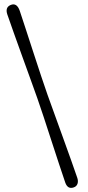

<svg xmlns="http://www.w3.org/2000/svg" viewBox="-20 -752 408 894"><path d="M154 -294Q166 -260 183.2 -207.8Q200.5 -155.5 219.2 -97.5Q238 -39.5 255.2 12.5Q272.5 64.5 284 98.5Q295.5 130.5 323.5 120.5Q336.5 116 340.8 103.8Q345 91.5 340 76.5Q329 44 310.8 -7Q292.5 -58 271.8 -115.5Q251 -173 232.2 -225Q213.5 -277 201 -311.5Q189 -345.5 171.5 -398Q154 -450.5 135.2 -508.5Q116.5 -566.5 99.5 -618Q82.5 -669.5 72 -701.5Q58.5 -740.5 30 -729Q3 -718 14 -685Q26 -650.5 44.5 -598.2Q63 -546 84 -488.2Q105 -430.5 123.5 -379Q142 -327.5 154 -294Z"/></svg>

Font: Fraunces 144pt Soft
Style: Bold
Weight: 700
Version: Version 1.000;[0bf87f6ff]